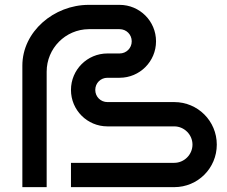

<svg xmlns="http://www.w3.org/2000/svg" viewBox="-20 -770 934 790"><path d="M872 -175C872 -272 794 -350 697 -350H422C394 -350 372 -372 372 -400C372 -428 394 -450 422 -450H472C555 -450 622 -517 622 -600C622 -683 555 -750 472 -750H345C202 -750 72 -640 72 -500V0H172V-475C172 -571 249 -649 345 -650H472C500 -650 522 -628 522 -600C522 -572 500 -550 472 -550H422C339 -550 272 -483 272 -400C272 -317 339 -250 422 -250H697C738 -250 772 -216 772 -175C772 -134 738 -100 697 -100H272V0H697C794 0 872 -78 872 -175Z"/></svg>

Font: Bruno Ace
Style: Regular
Weight: 400
Designer: Astigmatic (AOETI)
Foundry: Astigmatic (AOETI)
Version: Version 1.000